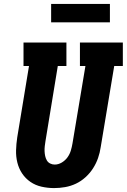

<svg xmlns="http://www.w3.org/2000/svg" viewBox="-20 -952 647 980"><path d="M256 8Q224 8 192.5 1Q161 -6 135.5 -23.5Q110 -41 93 -66.5Q76 -92 68.5 -122.5Q61 -153 62 -185.5Q63 -218 68 -251L128 -615H100V-735H319V-615H275L212 -231Q210 -219 208.5 -206Q207 -193 207.5 -180.5Q208 -168 210.5 -156Q213 -144 219 -133.5Q225 -123 236 -117.5Q247 -112 259 -112Q278 -112 295.5 -122.5Q313 -133 324.5 -149Q336 -165 341.5 -183.5Q347 -202 350 -220L416 -615H388V-735H607V-615H563L494 -201Q490 -173 480.5 -145.5Q471 -118 455 -93Q439 -68 416.5 -47.5Q394 -27 367.5 -14.5Q341 -2 312.5 3Q284 8 256 8ZM541 -838H241V-932H541Z"/></svg>

Font: Iosevka Etoile Heavy Oblique
Style: Regular
Weight: 900
Italic angle: -9°
Designer: Belleve Invis
Foundry: Belleve Invis
Version: Version 15.5.2; ttfautohint (v1.8.4)